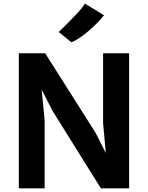

<svg xmlns="http://www.w3.org/2000/svg" viewBox="-20 -1036 814 1056"><path d="M83.5 0V-743H228.5L507 -303.5L562 -194L547 -359.5V-743H690V0H535L269 -426L209 -543.5L225.5 -375.5V0ZM372.5 -803.5 303 -860Q307 -864 322 -878.5Q337 -893 356.8 -913Q376.5 -933 396.2 -954Q416 -975 430 -992Q444 -1009 446.5 -1016.5L552 -952Q536 -931.5 513 -908.2Q490 -885 464.5 -863.5Q439 -842 415 -826Q391 -810 372.5 -803.5Z"/></svg>

Font: Koeln Type Sans
Style: Bold
Weight: 700
Designer: Eben Sorkin
Foundry: Eben Sorkin
Version: Version 2.001